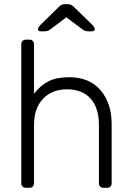

<svg xmlns="http://www.w3.org/2000/svg" viewBox="-20 -900 631 920"><path d="M311 -530Q409 -530 462 -467.5Q515 -405 515 -306V-22Q515 -12 509 -6Q503 0 493 0H476Q466 0 460 -6Q454 -12 454 -22V-301Q454 -382 414.5 -427Q375 -472 301 -472Q229 -472 186 -426.5Q143 -381 143 -301V-22Q143 -12 137 -6Q131 0 121 0H104Q94 0 88 -6Q82 -12 82 -22V-688Q82 -698 88 -704Q94 -710 104 -710H121Q131 -710 137 -704Q143 -698 143 -688V-451Q173 -490 211.5 -510Q250 -530 311 -530ZM335 -866 422 -781Q434 -769 434 -761Q434 -750 420 -750H403Q396 -750 389 -752Q382 -754 378 -757L298 -817L218 -757Q214 -754 207 -752Q200 -750 193 -750H176Q162 -750 162 -761Q162 -769 174 -781L261 -866Q270 -875 276.5 -877.5Q283 -880 293 -880H303Q312 -880 319 -877.5Q326 -875 335 -866Z"/></svg>

Font: Rubik
Style: Regular
Weight: 300
Designer: Hubert & Fischer
Foundry: Hubert & Fischer
Version: Version 1.100